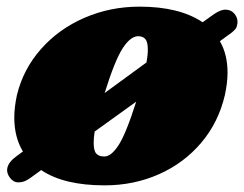

<svg xmlns="http://www.w3.org/2000/svg" viewBox="-20 -549 735 578"><path d="M695 -483Q695 -478 694 -475Q693 -466 686.5 -459Q680 -452 668 -444L642 -425Q665 -385 665 -330Q665 -300 657 -263Q638 -181 586 -119.5Q534 -58 458.5 -24.5Q383 9 295 9Q172 9 104 -37L71 -13Q61 -6 53 -3Q45 0 35 0Q20 0 9.5 -14.5Q-1 -29 2 -43Q6 -62 30 -79L49 -93Q23 -136 23 -195Q23 -226 31 -263Q50 -341 103.5 -401.5Q157 -462 234.5 -495.5Q312 -529 400 -529Q520 -529 590 -482L625 -507Q645 -520 658 -520Q675 -520 685 -508.5Q695 -497 695 -483ZM295 -269 421 -361Q425 -382 425 -400Q425 -423 417.5 -431.5Q410 -440 396 -440Q373 -440 349.5 -404Q326 -368 295 -269ZM390 -243 265 -153Q262 -134 262 -119Q262 -95 270 -86.5Q278 -78 292 -78Q313 -76 336 -110.5Q359 -145 390 -243Z"/></svg>

Font: Shrikhand
Style: Regular
Weight: 400
Italic angle: -14°
Version: Version 1.000;PS 1.000;hotconv 1.0.88;makeotf.lib2.5.647800